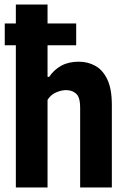

<svg xmlns="http://www.w3.org/2000/svg" viewBox="-20 -828 561 848"><path d="M50 0V-808H190V-488.5H197Q219 -520.5 251 -538Q283 -555.5 328.5 -555.5Q368 -555.5 401 -537.2Q434 -519 454 -477.2Q474 -435.5 474 -364.5V0H334V-353Q334 -397.5 316.8 -413.8Q299.5 -430 271.5 -430Q251.5 -430 228 -420Q204.5 -410 190 -387V0ZM1 -628V-724.5H316.5V-628Z"/></svg>

Font: Encode Sans Condensed
Style: Bold
Weight: 700
Width: 3
Designer: Multiple Designers
Foundry: Impallari Type
Version: Version 3.000; ttfautohint (v1.8.3) -l 8 -r 50 -G 200 -x 14 